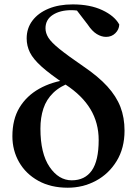

<svg xmlns="http://www.w3.org/2000/svg" viewBox="-20 -839 635 874"><path d="M288.5 15.5Q211.1 15.5 154.4 -16Q97.7 -47.4 67 -100.8Q36.4 -154.2 36.4 -219Q36.4 -295.8 68.7 -349.3Q101.1 -402.8 158.3 -434.9Q215.5 -467 289.1 -476.6V-487.7L306.7 -465.6Q254.1 -447.1 222.6 -416.6Q191.1 -386.1 177.6 -345Q164 -303.9 164 -253.5Q164 -140.4 205.6 -79.3Q247.1 -18.2 306.7 -18.2Q366.5 -18.2 397.9 -62.9Q429.2 -107.6 429.2 -201.4Q429.2 -279.5 391.8 -341.9Q354.4 -404.3 278.5 -453.9Q207.8 -501.2 169.5 -535.6Q131.2 -570 116.3 -600.1Q101.4 -630.2 101.4 -664.2Q101.4 -710.4 127.7 -745.2Q154 -780.1 201 -799.5Q247.9 -819 311.2 -819Q390 -819 445.8 -792.8Q501.6 -766.6 522.9 -727.4Q522.1 -704.8 505.2 -688Q488.3 -671.1 462.8 -671.1Q441.8 -671.1 420.6 -684Q399.4 -696.9 379.5 -726.8L323.1 -800.4L383.3 -795.1L386.1 -770.4Q371.2 -780.2 350.5 -786.5Q329.8 -792.7 304.5 -792.7Q253.6 -792.7 220.4 -771.3Q187.1 -749.8 187.1 -710.3Q187.1 -688.7 200.2 -667.5Q213.3 -646.4 250.4 -616.4Q287.4 -586.4 359.5 -536.9Q427.3 -491 468.4 -445.9Q509.4 -400.9 528.2 -352.3Q546.9 -303.6 546.9 -244.2Q546.9 -164.9 511.2 -106.3Q475.5 -47.7 416.7 -16.1Q357.8 15.5 288.5 15.5Z"/></svg>

Font: Noto Serif TC
Style: Regular
Weight: 200
Designer: Ryoko NISHIZUKA 西塚涼子 (kana & ideographs); Frank Grießhammer (Latin, Greek & Cyrillic); Wenlong ZHANG 张文龙 (bopomofo); San
Foundry: Adobe
Version: Version 2.001;hotconv 1.1.0;makeotfexe 2.6.0